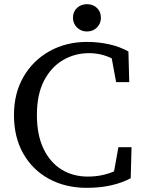

<svg xmlns="http://www.w3.org/2000/svg" viewBox="-20 -886 691 921"><path d="M396 15Q294 15 215 -28Q136 -71 91.5 -149.5Q47 -228 47 -334Q47 -439 93 -518Q139 -597 218.5 -641Q298 -685 398 -685Q450 -685 501.5 -674Q553 -663 596 -639L600 -492H537L516 -606Q465 -631 407 -631Q338 -631 281 -597Q224 -563 190.5 -497.5Q157 -432 157 -335Q157 -239 188.5 -173Q220 -107 275 -73Q330 -39 401 -39Q470 -39 527 -64L548 -180H611L607 -31Q566 -9 513 3Q460 15 396 15ZM397 -735Q369 -735 349.5 -754Q330 -773 330 -801Q330 -830 349.5 -848Q369 -866 397 -866Q426 -866 445 -848Q464 -830 464 -801Q464 -773 445 -754Q426 -735 397 -735Z"/></svg>

Font: Source Serif 4 SmText
Style: Regular
Weight: 400
Designer: Frank Grießhammer
Foundry: Adobe
Version: Version 4.005;hotconv 1.1.0;makeotfexe 2.6.0